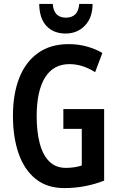

<svg xmlns="http://www.w3.org/2000/svg" viewBox="-20 -949 603 979"><path d="M303 -393H511V-28Q414 10 308 10Q220 10 162 -36.5Q104 -83 75 -166Q46 -249 46 -359Q46 -469 78 -551Q110 -633 173.5 -678.5Q237 -724 330 -724Q379 -724 422.5 -712Q466 -700 502 -679L465 -581Q401 -622 334 -622Q252 -622 209.5 -553.5Q167 -485 167 -356Q167 -278 182.5 -218.5Q198 -159 231 -126Q264 -93 316 -93Q360 -93 397 -105V-292H303ZM452 -929Q452 -859 413 -818.5Q374 -778 314 -778Q254 -778 217.5 -816Q181 -854 180 -929H249Q254 -859 316 -859Q346 -859 363.5 -875.5Q381 -892 384 -929Z"/></svg>

Font: Noto Sans Thai ExtCond SemBd
Style: Regular
Weight: 600
Width: 2
Designer: Monotype Design Team
Foundry: Monotype Imaging Inc.
Version: Version 2.002; ttfautohint (v1.8.4.7-5d5b)